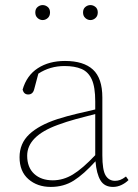

<svg xmlns="http://www.w3.org/2000/svg" viewBox="-20 -723 545 756"><path d="M425 13Q391 13 375.5 -13Q360 -39 356 -88Q310 -37 270.5 -12Q231 13 180 13Q127 13 92 -17.5Q57 -48 57 -104Q57 -158 95 -194Q133 -230 206 -254Q244 -266 282 -275Q320 -284 355 -292V-324Q355 -380 341.5 -410Q328 -440 301 -451.5Q274 -463 234 -463Q177 -463 131 -433L115 -373Q110 -351 91 -351Q74 -351 69 -370Q85 -426 129 -454.5Q173 -483 236 -483Q309 -483 346 -449Q383 -415 383 -339V-112Q383 -53 396 -32Q409 -11 433 -11Q443 -11 453 -14.5Q463 -18 476 -28L486 -14Q474 -2 458 5.5Q442 13 425 13ZM87 -110Q87 -64 114.5 -38.5Q142 -13 188 -13Q229 -13 267 -36Q305 -59 355 -112V-274Q319 -265 280.5 -254.5Q242 -244 207 -231Q87 -187 87 -110ZM148 -644Q137 -644 128 -652Q119 -660 119 -674Q119 -688 128 -695.5Q137 -703 148 -703Q159 -703 168 -695.5Q177 -688 177 -674Q177 -660 168 -652Q159 -644 148 -644ZM336 -644Q325 -644 316 -652Q307 -660 307 -674Q307 -688 316 -695.5Q325 -703 336 -703Q347 -703 356 -695.5Q365 -688 365 -674Q365 -660 356 -652Q347 -644 336 -644Z"/></svg>

Font: Source Serif Pro ExtraLight
Style: Regular
Weight: 200
Designer: Frank Grießhammer
Foundry: Adobe Systems Incorporated
Version: Version 3.001;hotconv 1.0.111;makeotfexe 2.5.65597